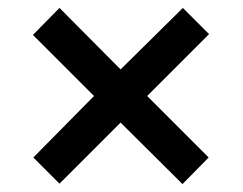

<svg xmlns="http://www.w3.org/2000/svg" viewBox="-20 -595 612 484"><path d="M441 -575 507 -509 351 -353 506 -198 440 -131 284 -286 130 -132 64 -198 217 -353 63 -507 130 -575 284 -420Z"/></svg>

Font: Noto Sans NKo Unjoined SemiBold
Style: Regular
Weight: 600
Designer: Monotype Design Team
Foundry: Monotype Imaging Inc.
Version: Version 2.004